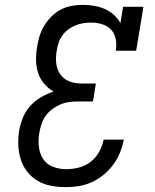

<svg xmlns="http://www.w3.org/2000/svg" viewBox="-20 -763 640 791"><path d="M252 8Q221 8 191 2.5Q161 -3 136 -17.5Q111 -32 93 -54.5Q75 -77 66 -105Q57 -133 55.5 -163.5Q54 -194 59 -225Q64 -252 74.5 -278.5Q85 -305 104.5 -326.5Q124 -348 149 -362.5Q174 -377 201 -386Q179 -398 162 -418Q145 -438 137 -462.5Q129 -487 128.5 -514.5Q128 -542 133 -570Q136 -592 143 -614.5Q150 -637 162.5 -657.5Q175 -678 192.5 -695.5Q210 -713 231.5 -724Q253 -735 276 -739Q299 -743 321 -743Q345 -743 368 -739Q391 -735 411.5 -726Q432 -717 449 -702Q466 -687 476 -667L487 -735H571L541 -554H457Q461 -578 457 -601Q453 -624 438.5 -640Q424 -656 401.5 -663Q379 -670 356 -670Q340 -670 323.5 -667.5Q307 -665 291 -658.5Q275 -652 261 -641.5Q247 -631 237 -617Q227 -603 221.5 -587Q216 -571 214 -555Q209 -529 211.5 -503.5Q214 -478 227.5 -458Q241 -438 264 -428.5Q287 -419 313 -419H375L363 -345H301Q283 -345 264.5 -342.5Q246 -340 228.5 -332.5Q211 -325 195 -313Q179 -301 168 -285.5Q157 -270 151 -252Q145 -234 142 -216Q137 -188 140 -159.5Q143 -131 157.5 -108.5Q172 -86 198 -76Q224 -66 252 -66Q278 -66 304.5 -72.5Q331 -79 353 -96Q375 -113 388.5 -137.5Q402 -162 407 -188H490Q485 -161 474.5 -135Q464 -109 447 -85.5Q430 -62 407.5 -43.5Q385 -25 359 -13Q333 -1 306 3.5Q279 8 252 8Z"/></svg>

Font: Iosevka Slab Extended Oblique
Style: Regular
Weight: 400
Width: 7
Italic angle: -9°
Monospace: yes
Designer: Belleve Invis
Foundry: Belleve Invis
Version: Version 11.1.0; ttfautohint (v1.8.3)